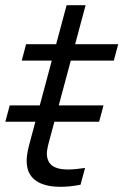

<svg xmlns="http://www.w3.org/2000/svg" viewBox="-37 -710 477 738"><path d="M172 -242H344L360.9 -305H188.9L235 -477H400.5L417.3 -540H251.8L292 -690H219L178.8 -540H63.3L46.5 -477H162L115.9 -305H0.4L-16.5 -242H99L86.5 -195.5C75.6 -154.7 65.5 -122.5 65.5 -91.8C65.5 -82.6 66.4 -73.6 68.4 -64.5C80.2 -12.3 131.5 8.1 195.7 8.1C220 8.1 246.1 5.2 272.6 0L289.9 -64.5C265.4 -60.7 243.5 -58.5 224.6 -58.5C181.3 -58.5 153.7 -70.2 145.3 -101.5C143.8 -106.8 143.1 -112.4 143.1 -118.4C143.1 -138.5 150.9 -163.5 160.3 -198.5Z"/></svg>

Font: Manrope
Style: RegularItalic
Weight: 400
Italic angle: -15°
Designer: Mikhail Sharanda
Foundry: Mikhail Sharanda
Version: Version 4.502;hotconv 1.0.109;makeotfexe 2.5.65596